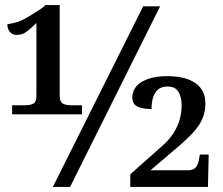

<svg xmlns="http://www.w3.org/2000/svg" viewBox="-20 -739 880 759"><path d="M28 -287V-323H82Q100 -323 112 -329.5Q124 -336 124 -361V-648Q105 -630 92.5 -619.5Q80 -609 69.5 -605Q59 -601 45 -601Q29 -601 19 -613Q9 -625 9 -643Q23 -646 38 -649Q53 -652 77 -664.5Q101 -677 143 -705L161 -719H216V-361Q216 -336 228.5 -329.5Q241 -323 259 -323H304V-287ZM189 0 546 -714H613L257 0ZM495 0V-50L619 -160Q650 -187 667 -214.5Q684 -242 691 -269Q698 -296 698 -323Q698 -355 685.5 -376Q673 -397 642 -397Q618 -397 604 -384.5Q590 -372 584.5 -351.5Q579 -331 579 -308Q545 -308 524 -317.5Q503 -327 503 -354Q503 -378 518.5 -397Q534 -416 565.5 -427Q597 -438 642 -438Q690 -438 723.5 -425.5Q757 -413 774.5 -389Q792 -365 792 -330Q792 -300 781.5 -273Q771 -246 746 -218Q721 -190 676 -152L575 -66H723Q738 -66 746.5 -71.5Q755 -77 759.5 -86Q764 -95 766 -105L770 -128H805L802 0Z"/></svg>

Font: ET Text
Style: Regular
Weight: 470
Designer: Monotype Design Team
Foundry: Monotype Imaging Inc.
Version: Version 2.009